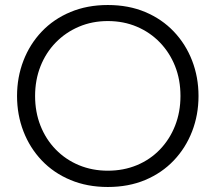

<svg xmlns="http://www.w3.org/2000/svg" viewBox="-20 -733 860 766"><path d="M410 13Q328 13 261 -15Q194 -43 146.5 -93Q99 -143 73.5 -209Q48 -275 48 -350Q48 -425 73.5 -491Q99 -557 146.5 -607Q194 -657 261 -685Q328 -713 410 -713Q493 -713 559.5 -685Q626 -657 673.5 -607Q721 -557 746.5 -491Q772 -425 772 -350Q772 -275 746.5 -209Q721 -143 673.5 -93Q626 -43 559.5 -15Q493 13 410 13ZM410 -52Q473 -52 526 -74Q579 -96 618 -136.5Q657 -177 678.5 -231.5Q700 -286 700 -350Q700 -415 678.5 -469Q657 -523 618 -563.5Q579 -604 526 -626.5Q473 -649 410 -649Q348 -649 295 -626.5Q242 -604 202.5 -563.5Q163 -523 141.5 -468.5Q120 -414 120 -350Q120 -286 141.5 -231.5Q163 -177 202.5 -136.5Q242 -96 295 -74Q348 -52 410 -52Z"/></svg>

Font: MuseoModerno Thin Light
Style: Regular
Weight: 300
Version: Version 1.003